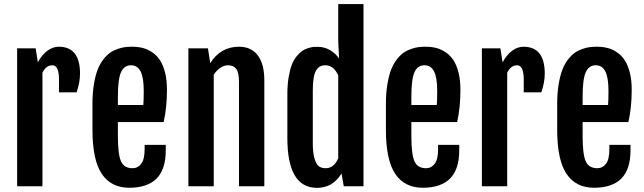

<svg xmlns="http://www.w3.org/2000/svg" viewBox="-20 -908 3141 936"><path d="M63.5 0V-672.4H153.8L164.6 -604Q184.1 -641.1 210.9 -660.6Q237.8 -680.2 266.1 -680.2Q370.1 -680.2 370.1 -549.3Q370.1 -506.8 353.5 -458H267.6V-520.5Q267.6 -589.8 234.9 -589.8Q205.1 -589.8 187 -553.7V0Z M610.4 7.3Q521.5 7.3 476.1 -60.5Q430.7 -128.4 430.7 -275.4V-402.3Q430.7 -455.6 438 -498.5Q445.3 -541.5 456.5 -569.8Q467.8 -598.1 484.6 -619.4Q501.5 -640.6 518.1 -651.9Q534.7 -663.1 555.2 -669.9Q575.7 -676.8 591.1 -678.5Q606.4 -680.2 624.5 -680.2Q652.3 -680.2 676.3 -674.1Q700.2 -668 722.4 -652.8Q744.6 -637.7 760 -614.3Q775.4 -590.8 784.7 -554.2Q793.9 -517.6 793.9 -470.2Q793.9 -383.8 777.8 -313H554.7V-244.6Q554.7 -155.8 569.8 -121.8Q585 -87.9 626.5 -87.9Q651.9 -87.9 668.5 -109.6Q685.1 -131.3 685.1 -180.7V-201.7H788.1V-175.8Q788.1 -82 743.2 -37.4Q698.2 7.3 610.4 7.3ZM554.7 -396H678.7Q680.7 -415 680.7 -464.8Q680.7 -530.3 665.3 -560.1Q649.9 -589.8 618.7 -589.8Q585 -589.8 569.8 -555.7Q554.7 -521.5 554.7 -437Z M898.4 0V-672.4H993.7L1004.9 -600.6V-600.1Q1055.2 -680.2 1145.5 -680.2Q1204.6 -680.2 1236.6 -638.2Q1268.6 -596.2 1268.6 -515.1V0H1145V-510.7Q1145 -553.7 1131.8 -571.8Q1118.7 -589.8 1091.3 -589.8Q1072.8 -589.8 1054.4 -577.6Q1036.1 -565.4 1022 -543.9V0Z M1525.4 7.8Q1380.9 7.8 1380.9 -234.9V-448.2Q1380.9 -494.6 1387.2 -532Q1393.6 -569.3 1402.8 -593Q1412.1 -616.7 1426.5 -634Q1440.9 -651.4 1453.4 -659.9Q1465.8 -668.5 1481.9 -673.3Q1498 -678.2 1507.3 -679Q1516.6 -679.7 1528.3 -679.7Q1562 -679.7 1589.4 -663.3Q1616.7 -647 1632.3 -623.5L1632.8 -624L1628.9 -709V-888.2H1752V0H1655.8L1645 -62.5Q1602.5 7.8 1525.4 7.8ZM1567.4 -87.9Q1607.9 -87.9 1628.9 -136.2V-540.5Q1606.4 -589.8 1566.9 -589.8Q1552.2 -589.8 1541.7 -584.7Q1531.2 -579.6 1522.5 -566.9Q1513.7 -554.2 1509.3 -529.5Q1504.9 -504.9 1504.9 -468.3V-210.4Q1504.9 -162.6 1513.4 -134.5Q1522 -106.4 1534.9 -97.2Q1547.9 -87.9 1567.4 -87.9Z M2041 7.3Q1952.1 7.3 1906.7 -60.5Q1861.3 -128.4 1861.3 -275.4V-402.3Q1861.3 -455.6 1868.7 -498.5Q1876 -541.5 1887.2 -569.8Q1898.4 -598.1 1915.3 -619.4Q1932.1 -640.6 1948.7 -651.9Q1965.3 -663.1 1985.8 -669.9Q2006.3 -676.8 2021.7 -678.5Q2037.1 -680.2 2055.2 -680.2Q2083 -680.2 2106.9 -674.1Q2130.9 -668 2153.1 -652.8Q2175.3 -637.7 2190.7 -614.3Q2206.1 -590.8 2215.3 -554.2Q2224.6 -517.6 2224.6 -470.2Q2224.6 -383.8 2208.5 -313H1985.4V-244.6Q1985.4 -155.8 2000.5 -121.8Q2015.6 -87.9 2057.1 -87.9Q2082.5 -87.9 2099.1 -109.6Q2115.7 -131.3 2115.7 -180.7V-201.7H2218.8V-175.8Q2218.8 -82 2173.8 -37.4Q2128.9 7.3 2041 7.3ZM1985.4 -396H2109.4Q2111.3 -415 2111.3 -464.8Q2111.3 -530.3 2095.9 -560.1Q2080.6 -589.8 2049.3 -589.8Q2015.6 -589.8 2000.5 -555.7Q1985.4 -521.5 1985.4 -437Z M2329.1 0V-672.4H2419.4L2430.2 -604Q2449.7 -641.1 2476.6 -660.6Q2503.4 -680.2 2531.7 -680.2Q2635.7 -680.2 2635.7 -549.3Q2635.7 -506.8 2619.1 -458H2533.2V-520.5Q2533.2 -589.8 2500.5 -589.8Q2470.7 -589.8 2452.6 -553.7V0Z M2876 7.3Q2787.1 7.3 2741.7 -60.5Q2696.3 -128.4 2696.3 -275.4V-402.3Q2696.3 -455.6 2703.6 -498.5Q2710.9 -541.5 2722.2 -569.8Q2733.4 -598.1 2750.2 -619.4Q2767.1 -640.6 2783.7 -651.9Q2800.3 -663.1 2820.8 -669.9Q2841.3 -676.8 2856.7 -678.5Q2872.1 -680.2 2890.1 -680.2Q2918 -680.2 2941.9 -674.1Q2965.8 -668 2988 -652.8Q3010.3 -637.7 3025.6 -614.3Q3041 -590.8 3050.3 -554.2Q3059.6 -517.6 3059.6 -470.2Q3059.6 -383.8 3043.5 -313H2820.3V-244.6Q2820.3 -155.8 2835.4 -121.8Q2850.6 -87.9 2892.1 -87.9Q2917.5 -87.9 2934.1 -109.6Q2950.7 -131.3 2950.7 -180.7V-201.7H3053.7V-175.8Q3053.7 -82 3008.8 -37.4Q2963.9 7.3 2876 7.3ZM2820.3 -396H2944.3Q2946.3 -415 2946.3 -464.8Q2946.3 -530.3 2930.9 -560.1Q2915.5 -589.8 2884.3 -589.8Q2850.6 -589.8 2835.4 -555.7Q2820.3 -521.5 2820.3 -437Z"/></svg>

Font: FjallaOne
Style: Regular
Weight: 400
Designer: Irina Smirnova
Foundry: Irina Smirnova
Version: Version 1.001